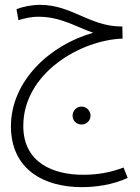

<svg xmlns="http://www.w3.org/2000/svg" viewBox="-20 -500 577 791"><path d="M317 271C373 271 443 262 506 233L489 190C435 211 382 220 322 220C200 220 76 171 76 19C76 -199 312 -335 485 -341L484 -391H477C350 -392 274 -480 146 -480C111 -480 75 -473 48 -462L56 -417C81 -424 105 -431 139 -431C232 -431 298 -387 364 -365C185 -315 25 -166 25 21C26 200 163 271 317 271ZM316 13C336 13 353 -3 353 -23C353 -44 336 -61 316 -61C295 -61 279 -44 279 -23C279 -3 295 13 316 13Z"/></svg>

Font: Noto Sans Arabic UI Cn Lt
Style: Regular
Weight: 300
Width: 3
Designer: Monotype Design Team, Nadine Chahine and Nizar Qandah
Foundry: Monotype Imaging Inc.
Version: Version 2.010